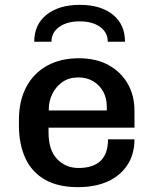

<svg xmlns="http://www.w3.org/2000/svg" viewBox="-20 -761 640 791"><path d="M301 10Q218 10 164 -21.5Q110 -53 84 -110.5Q58 -168 58 -244V-267Q58 -345 88 -402Q118 -459 173.5 -490Q229 -521 305 -521Q376 -521 427 -493Q478 -465 506 -416.5Q534 -368 534 -304V-235H180V-215Q180 -143 215 -106Q250 -69 304 -69Q363 -69 394 -98Q425 -127 425 -187H534Q534 -126 505 -81.5Q476 -37 424 -13.5Q372 10 301 10ZM181 -306H420V-321Q420 -356 405.5 -383Q391 -410 364.5 -426Q338 -442 303 -442Q264 -442 237 -423Q210 -404 195.5 -374Q181 -344 181 -312ZM121 -589Q121 -660 172 -700.5Q223 -741 309 -741Q395 -741 445 -700.5Q495 -660 495 -589H424Q424 -627 392.5 -650Q361 -673 308 -673Q256 -673 224 -650Q192 -627 192 -589Z"/></svg>

Font: Chivo Mono Medium Medium
Style: Regular
Weight: 500
Monospace: yes
Version: Version 1.008